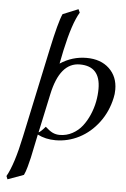

<svg xmlns="http://www.w3.org/2000/svg" viewBox="-62 -742 675 1029"><g transform="rotate(5 276.0 -227.5)"><path d="M275.9 -18.1Q312.5 -18.1 344 -35.2Q375.5 -52.2 396.7 -79.6Q418 -106.9 433.1 -142.1Q448.2 -177.2 455.1 -212.9Q461.9 -248.5 461.9 -282.2Q461.9 -403.8 351.1 -403.8Q243.7 -403.8 207 -231L162.1 -22Q171.9 -24.9 198.2 -55.2Q219.7 -35.2 237.3 -26.6Q254.9 -18.1 275.9 -18.1ZM104 211.9 18.1 243.2 11.2 226.1Q49.3 159.2 81.1 6.8L183.1 -471.2Q214.8 -619.6 234.9 -664.1L317.9 -698.2L326.2 -680.2Q289.1 -619.6 256.8 -471.2L242.2 -398.9Q307.6 -441.9 383.8 -441.9Q460.9 -441.9 506.3 -398.7Q551.8 -355.5 551.8 -286.1Q551.8 -261.2 546.9 -241.2Q530.8 -166 487.1 -107.9Q443.4 -49.8 383.1 -18.8Q322.8 12.2 255.9 12.2Q202.1 12.2 159.2 -9.8Q155.8 5.4 146.7 50Q137.7 94.7 132.8 116.7Q127.9 138.7 119.9 167.5Q111.8 196.3 104 211.9Z"/></g></svg>

Font: Common Serif Medium
Style: Italic
Weight: 500
Italic angle: -12°
Designer: Philipp H. Poll, Khaled Hosny
Foundry: Stefan Peev, Context Ltd.
Version: Version 1.026